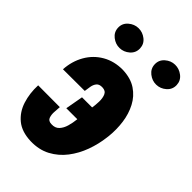

<svg xmlns="http://www.w3.org/2000/svg" viewBox="-222 -817 912 912"><g transform="rotate(45 234.0 -361.0)"><path d="M226.1 -411.6Q205.6 -412.1 196.3 -400.9Q187 -389.6 184.1 -372.8Q181.2 -356 179.2 -340.3L33.2 -339.8Q36.6 -396.5 62.7 -442.1Q88.9 -487.8 133.8 -513.7Q178.7 -539.6 236.3 -539.1Q291.5 -537.1 327.4 -512.9Q363.3 -488.8 383.5 -450Q403.8 -411.1 410.2 -364.3Q416.5 -317.4 411.6 -270.5L410.2 -259.3Q404.3 -209 386.7 -160.6Q369.1 -112.3 339.1 -73.2Q309.1 -34.2 266.1 -11.2Q223.1 11.7 166.5 10.3Q105 8.3 68.6 -21.5Q32.2 -51.3 16.8 -99.4Q1.5 -147.5 3.9 -202.6L149.9 -202.1Q149.4 -189 147.7 -169.2Q146 -149.4 151.6 -133.3Q157.2 -117.2 178.7 -116.7Q204.1 -115.2 218.5 -130.6Q232.9 -146 239.7 -169.9Q246.6 -193.8 249 -218.3Q251.5 -242.7 252.9 -259.3L253.4 -270.5Q254.9 -282.2 258.8 -304.9Q262.7 -327.6 263.4 -352.1Q264.2 -376.5 256.6 -393.8Q249 -411.1 226.1 -411.6ZM307.1 -309.6 291 -220.2H175.3L191.4 -309.6ZM78.6 -664.6Q77.6 -693.4 99.6 -712.4Q121.6 -731.4 148.9 -731.9Q176.3 -732.4 198.7 -714.8Q221.2 -697.3 222.2 -668.5Q223.1 -639.6 201.4 -620.6Q179.7 -601.6 151.9 -601.1Q125 -600.6 102.3 -618.4Q79.6 -636.2 78.6 -664.6ZM324.7 -664.6Q323.7 -693.4 345.5 -712.4Q367.2 -731.4 394.5 -731.9Q421.9 -732.4 444.6 -714.8Q467.3 -697.3 468.3 -668.5Q469.2 -639.6 447.5 -620.6Q425.8 -601.6 397.9 -601.1Q371.1 -600.6 348.4 -618.4Q325.7 -636.2 324.7 -664.6Z"/></g></svg>

Font: Roboto Condensed Black
Style: Italic
Weight: 900
Italic angle: -12°
Designer: Christian Robertson
Foundry: Google
Version: Version 3.008; 2023